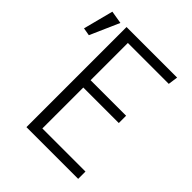

<svg xmlns="http://www.w3.org/2000/svg" viewBox="-222 -809 929 929"><g transform="rotate(45 242.5 -344.5)"><path d="M111 0V-685H457L450 -635H170V-380H413V-330H170V-50H465V0ZM-30 -535 10 -689 76 -678 10 -528Z"/></g></svg>

Font: Jldddboxgfspflltxgxzjzlszac
Style: Regular
Weight: 300
Designer: Carrois Corporate & Edenspiekermann
Foundry: Carrois Corporate GbR & Edenspiekermann AG
Version: Version 2.001